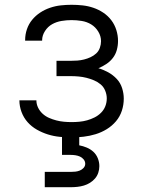

<svg xmlns="http://www.w3.org/2000/svg" viewBox="-20 -562 590 802"><path d="M279 12Q254 12 229 9.5Q204 7 180 -0.5Q156 -8 134 -20.5Q112 -33 95.5 -51.5Q79 -70 70 -94Q61 -118 61 -143H132Q132 -127 139 -112.5Q146 -98 158 -87Q170 -76 185 -69.5Q200 -63 215.5 -59Q231 -55 247 -53.5Q263 -52 279 -52Q295 -52 311.5 -53.5Q328 -55 344 -59.5Q360 -64 375 -71.5Q390 -79 402 -91Q414 -103 420 -118.5Q426 -134 426 -151Q426 -167 419.5 -183Q413 -199 400.5 -209.5Q388 -220 372.5 -226.5Q357 -233 341 -237Q325 -241 308.5 -242.5Q292 -244 275 -244H216V-308H275Q289 -308 303 -309Q317 -310 331 -313.5Q345 -317 358 -323Q371 -329 381.5 -338.5Q392 -348 397 -362Q402 -376 402 -390Q402 -411 390.5 -430Q379 -449 361 -460Q343 -471 321.5 -474.5Q300 -478 279 -478Q258 -478 237 -474.5Q216 -471 198 -461Q180 -451 168 -432.5Q156 -414 156 -394V-392H85V-395Q85 -418 92.5 -440Q100 -462 114.5 -479.5Q129 -497 148 -509.5Q167 -522 189 -529.5Q211 -537 233.5 -539.5Q256 -542 279 -542Q302 -542 325 -539.5Q348 -537 370 -529.5Q392 -522 411.5 -509Q431 -496 445 -477.5Q459 -459 466 -436.5Q473 -414 473 -391Q473 -372 468 -353.5Q463 -335 451.5 -320Q440 -305 424 -294.5Q408 -284 391 -277Q412 -271 432 -260Q452 -249 467.5 -232.5Q483 -216 490 -194Q497 -172 497 -150Q497 -124 489 -99.5Q481 -75 464.5 -55.5Q448 -36 426 -22.5Q404 -9 379.5 -1.5Q355 6 329.5 9Q304 12 279 12ZM167 220V156H275Q285 156 294.5 155Q304 154 313 150.5Q322 147 329 139.5Q336 132 336 122Q336 112 329.5 104Q323 96 314 92Q305 88 295 86.5Q285 85 275 85H239V-52H311V45Q327 48 342.5 54.5Q358 61 370 72Q382 83 388.5 99Q395 115 395 132Q395 146 390.5 159.5Q386 173 377 183.5Q368 194 356 201.5Q344 209 330.5 213Q317 217 303 218.5Q289 220 275 220Z"/></svg>

Font: Lode
Style: Regular
Weight: 400
Monospace: yes
Designer: Belleve Invis
Foundry: Belleve Invis
Version: Version 29.2.0; ttfautohint (v1.8.3)